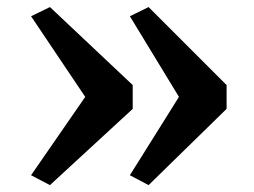

<svg xmlns="http://www.w3.org/2000/svg" viewBox="-20 -568 721 544"><path d="M401 -548 622 -327V-259.5L401 -43.5L348 -71.5L487 -293.5L348 -522ZM121.5 -548 356 -327V-259.5L121.5 -43.5L68 -71.5L221.5 -293.5L68 -522Z"/></svg>

Font: Merriweather 36pt
Style: Bold
Weight: 700
Designer: Eben Sorkin
Foundry: Eben Sorkin
Version: Version 2.100